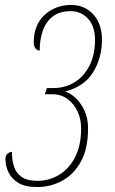

<svg xmlns="http://www.w3.org/2000/svg" viewBox="-20 -744 464 774"><path d="M129 10Q81 10 53.5 -7Q26 -24 14 -50Q2 -76 2 -102Q2 -119 11.5 -125.5Q21 -132 28 -132Q28 -99 36.5 -72.5Q45 -46 67.5 -30.5Q90 -15 131 -15Q178 -15 218 -39Q258 -63 282.5 -110Q307 -157 307 -227Q307 -264 292.5 -295Q278 -326 252 -345Q226 -364 192 -364H161L169 -389H195Q241 -389 279 -411.5Q317 -434 340 -478Q363 -522 363 -584Q363 -638 335 -668.5Q307 -699 265 -699Q220 -699 192.5 -677.5Q165 -656 152.5 -620Q140 -584 140 -540Q131 -540 123.5 -548.5Q116 -557 116 -573Q116 -643 159.5 -683.5Q203 -724 267 -724Q321 -724 356 -686Q391 -648 391 -584Q391 -511 355.5 -453Q320 -395 242 -375Q265 -368 286 -348Q307 -328 321 -297Q335 -266 335 -227Q335 -146 306.5 -93.5Q278 -41 231 -15.5Q184 10 129 10Z"/></svg>

Font: Noto Serif Tamil ExtraCondensed Thin
Style: Italic
Weight: 100
Width: 2
Italic angle: -12°
Designer: Indian Type Foundry, Tom Grace, and the Monotype Design Team
Foundry: Monotype Imaging Inc.
Version: Version 2.003; ttfautohint (v1.8.4.7-5d5b)